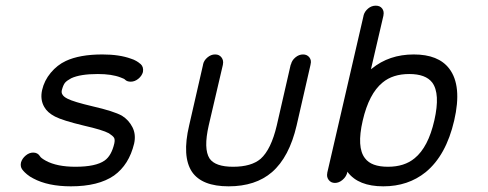

<svg xmlns="http://www.w3.org/2000/svg" viewBox="-20 -654 1720 677"><path d="M341 -462Q401 -462 442 -447Q452 -444 460.5 -439Q469 -434 472 -431L476 -428Q487 -418 484 -400Q480 -386 467.5 -376Q455 -366 441 -366Q428 -366 421 -373Q419 -376 405 -381Q374 -393 325 -393Q263 -393 231 -378Q216 -370 209.5 -362.5Q203 -355 198 -336Q196 -327 200 -321Q204 -313 218 -306Q239 -295 307 -279Q381 -262 410 -246Q434 -231 447 -205.5Q460 -180 453 -148Q435 -73 382 -35Q327 3 230 3Q149 3 97 -25Q85 -31 75.5 -39Q66 -47 62 -52L58 -57Q51 -67 54 -81Q58 -95 70.5 -105.5Q83 -116 97 -116Q113 -116 121 -103Q124 -97 142 -87Q181 -66 246 -66Q318 -66 349 -88Q373 -105 383 -148Q386 -162 382 -168.5Q378 -175 364 -184Q342 -196 276 -211Q201 -229 174 -243Q147 -257 136 -277Q121 -303 128.5 -336.5Q136 -370 159 -397.5Q182 -425 212 -439Q261 -462 341 -462Z M738 -462Q738 -462 739 -462Q753 -462 761 -451.5Q769 -441 766 -427Q766 -427 766 -426L716 -212Q697 -129 719 -95Q739 -66 802 -66Q866 -66 899 -94Q936 -127 956 -212L1005 -426Q1005 -426 1006 -427Q1009 -441 1021.5 -451.5Q1034 -462 1048.5 -462Q1063 -462 1071 -451.5Q1079 -441 1075 -427Q1075 -427 1075 -426L1026 -212Q1000 -100 939 -47Q881 3 786 3Q692 3 657 -48Q621 -102 647 -212Q647 -212 696 -426Q696 -426 696 -427Q699 -441 711.5 -451.5Q724 -462 738 -462Z M1305 -634Q1320 -634 1327.5 -624Q1335 -614 1332 -600Q1332 -600 1332 -599L1288 -410Q1289 -410 1289.5 -411Q1290 -412 1291 -412Q1352 -462 1439 -462Q1526 -462 1564 -412Q1610 -352 1581.5 -229Q1553 -106 1481 -47Q1419 3 1331.5 3Q1244 3 1206 -47Q1206 -47 1205.5 -47.5Q1205 -48 1205 -49L1204 -45Q1204 -45 1204 -44Q1200 -30 1187.5 -19.5Q1175 -9 1161 -9Q1147 -9 1139 -19.5Q1131 -30 1134 -44Q1134 -44 1134 -45L1262 -599Q1262 -599 1262 -600Q1266 -614 1278 -624Q1290 -634 1305 -634ZM1423 -393Q1365 -393 1329 -363Q1281 -324 1259 -229Q1237 -134 1267 -96Q1289 -66 1348 -66Q1406 -66 1442 -96Q1490 -135 1511.5 -229.5Q1533 -324 1504 -363Q1481 -393 1423 -393Z"/></svg>

Font: Brass Mono
Style: Italic
Weight: 400
Italic angle: -13°
Monospace: yes
Version: Version 1.100; ttfautohint (v1.8.3) -l 8 -r 50 -G 200 -x 14 